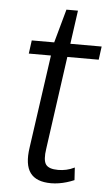

<svg xmlns="http://www.w3.org/2000/svg" viewBox="-51 -706 428 747"><g transform="rotate(5 163.5 -332.0)"><path d="M177 7Q119 7 95.5 -25Q72 -57 82 -124L140 -534L178 -671H223L147 -126Q140 -81 151.5 -64Q163 -47 200 -47Q216 -47 232 -50.5Q248 -54 264 -62L267 -13Q253 -7 238 -2.5Q223 2 207.5 4.5Q192 7 177 7ZM54 -540H327L320 -488H47Z"/></g></svg>

Font: Pathway Extreme SemiCondensed ExtraLight
Style: Italic
Weight: 250
Width: 4
Italic angle: -8°
Version: Version 1.001;gftools[0.9.26]